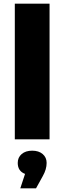

<svg xmlns="http://www.w3.org/2000/svg" viewBox="-20 -762 353 1050"><path d="M61 -742H251V0H61ZM117 189Q77 174 77 129Q77 99 98.5 80.5Q120 62 156 62Q192 62 213.5 80.5Q235 99 235 129Q235 164 214 201L177 268H91Z"/></svg>

Font: Chess Sans ExtraBold
Style: Regular
Weight: 800
Designer: Wolf Bōese
Foundry: Wolf Bōese
Version: Version 7.223